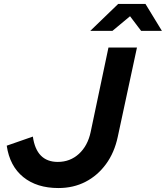

<svg xmlns="http://www.w3.org/2000/svg" viewBox="-20 -940 838 970"><path d="M275 10Q166 10 97.5 -45.5Q29 -101 14 -204L146 -250Q164 -122 272 -122Q334 -122 378.5 -162.5Q423 -203 438 -273L528 -700H672L575 -249Q558 -169 515.5 -111Q473 -53 412 -21.5Q351 10 275 10ZM436 -784 577 -920H715L798 -784H693L637 -858L548 -784Z"/></svg>

Font: Red Hat Display
Style: Bold Italic
Weight: 700
Italic angle: -12°
Designer: Pentagram, MCKL
Foundry: Pentagram, MCKL
Version: Version 1.023; ttfautohint (v1.8.3)